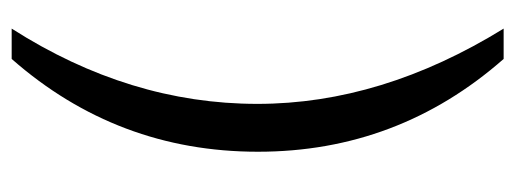

<svg xmlns="http://www.w3.org/2000/svg" viewBox="-297 -429 883 329"><g transform="rotate(-90 144.5 -264.5)"><path d="M49 -264Q49 -505 208 -686H260Q131 -484 131 -265Q131 -52 260 157H208Q49 -24 49 -264Z"/></g></svg>

Font: Chivo
Style: Regular
Weight: 400
Designer: Hector Gatti
Foundry: Omnibus-Type
Version: Version 1.007;PS 001.007;hotconv 1.0.88;makeotf.lib2.5.64775